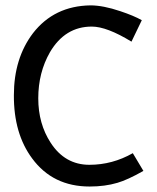

<svg xmlns="http://www.w3.org/2000/svg" viewBox="-20 -680 578 708"><path d="M310.5 7.8Q174.8 7.8 98.6 -95.7Q30.3 -187.5 31.2 -329.1Q31.2 -464.8 101.6 -557.6Q179.7 -658.2 313.5 -660.2Q360.4 -660.2 423.8 -638.7Q473.6 -622.1 502.9 -605.5L464.8 -526.4Q374 -582 318.4 -582Q219.7 -582 164.1 -487.3Q121.1 -412.1 121.1 -317.4Q121.1 -223.6 167 -153.3Q219.7 -72.3 309.6 -72.3Q394.5 -72.3 469.7 -115.2L508.8 -49.8Q450.2 -16.6 413.1 -5.9Q367.2 7.8 310.5 7.8Z"/></svg>

Font: Puritan
Style: Regular
Weight: 400
Version: 2.0a